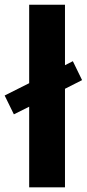

<svg xmlns="http://www.w3.org/2000/svg" viewBox="-57 -802 372 822"><path d="M-37.1 -393.1 67.9 -445.8V-781.7H221.2V-522.9L254.9 -540L294.4 -459L221.2 -421.9V0H67.9V-345.2L2.4 -312.5Z"/></svg>

Font: Epilogue
Style: Bold
Weight: 700
Designer: Tyler Finck
Foundry: Etcetera Type Co
Version: Version 2.112